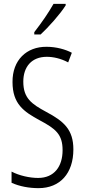

<svg xmlns="http://www.w3.org/2000/svg" viewBox="-20 -967 441 997"><path d="M321 -939V-947H258C230 -898 199 -853 158 -800V-788H191C231 -825 292 -893 321 -939ZM361 -191C361 -294 312 -337 220 -386C144 -427 101 -457 101 -543C101 -621 145 -672 223 -672C255 -672 295 -664 334 -643L353 -693C321 -710 273 -724 222 -724C118 -725 44 -655 45 -541C45 -427 104 -387 185 -343C270 -298 305 -269 305 -187C305 -103 262 -43 178 -43C134 -43 80 -55 40 -76V-18C81 1 132 10 180 10C292 10 361 -67 361 -191Z"/></svg>

Font: Noto Sans Arabic UI XCn Lt
Style: Regular
Weight: 300
Width: 2
Designer: Monotype Design Team, Nadine Chahine and Nizar Qandah
Foundry: Monotype Imaging Inc.
Version: Version 2.010